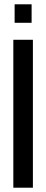

<svg xmlns="http://www.w3.org/2000/svg" viewBox="-20 -873 215 893"><path d="M42 0V-688H133V0ZM48 -767V-853H127V-767Z"/></svg>

Font: Saira Ultra Condensed SemiBold
Style: Regular
Weight: 600
Width: 1
Designer: Hector Gatti with collaboration of the Omnibus-Type team
Foundry: Omnibus-Type
Version: Version 1.001; ttfautohint (v1.8)